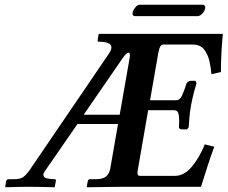

<svg xmlns="http://www.w3.org/2000/svg" viewBox="-20 -789 960 810"><path d="M495 -1 347 1 346 -1 350 -23Q352 -33 359 -33H385Q414 -33 427.5 -44.5Q441 -56 445 -77L478 -266H307L170 -68Q163 -59 163 -52Q163 -40 177.5 -36.5Q192 -33 211 -33Q216 -33 216 -27L211 -1L209 1Q209 1 189.5 0.5Q170 0 144.5 -0.5Q119 -1 100 -1Q83 -1 60.5 -0.5Q38 0 21 0.5Q4 1 4 1L2 -1L6 -25Q8 -33 17 -33H39Q59 -33 72 -38.5Q85 -44 104 -70L439 -562Q450 -578 450 -589Q450 -602 435.5 -607.5Q421 -613 398 -613Q390 -613 392 -620L396 -645L398 -646H920Q916 -603 914 -563Q912 -523 912 -485L872 -476Q870 -502 863.5 -531Q857 -560 841 -580.5Q825 -601 792 -601H668Q655 -601 649 -572L613 -366H722Q739 -366 748 -386Q757 -406 767 -437Q768 -440 773 -444Q778 -448 785 -448H805L809 -438Q805 -426 798 -399Q791 -372 786 -345Q781 -318 779 -291.5Q777 -265 776 -252L769 -243H748Q741 -243 737.5 -246.5Q734 -250 735 -253Q735 -260 735.5 -267Q736 -274 736 -280Q736 -300 732 -312Q728 -324 715 -324H605L562 -76Q560 -66 560 -60Q560 -47 570 -47H717Q757 -47 789.5 -86Q822 -125 844 -180L884 -170Q869 -130 855 -86Q841 -42 828 -1ZM333 -305H485L527 -545Q528 -551 528 -556Q528 -567 522 -567Q514 -567 499 -546ZM814 -721H549Q539 -721 539 -733Q539 -736 540 -738Q542 -747 551 -758Q560 -769 570 -769H834Q846 -769 846 -757Q846 -755 845 -753Q844 -743 834 -732Q824 -721 814 -721Z"/></svg>

Font: Libertinus Serif SemiBold
Style: Italic
Weight: 600
Italic angle: -11.5°
Designer: Philipp H. Poll, Khaled Hosny
Foundry: Caleb Maclennan
Version: Version 7.051;RELEASE